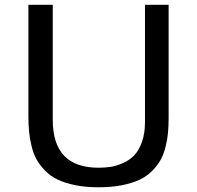

<svg xmlns="http://www.w3.org/2000/svg" viewBox="-20 -773 826 805"><path d="M99.1 -288.1V-752.9H201.2V-270Q201.2 -69.8 393.1 -69.8Q420.4 -69.8 444.3 -73.5Q468.3 -77.1 495.8 -89.4Q523.4 -101.6 542.7 -121.6Q562 -141.6 575 -177.5Q587.9 -213.4 587.9 -261.2V-752.9H687V-278.8Q687 -243.7 684.3 -215.3Q681.6 -187 673.8 -156Q666 -125 652.6 -101.3Q639.2 -77.6 616.9 -55.4Q594.7 -33.2 564.2 -19Q533.7 -4.9 490.5 3.7Q447.3 12.2 393.1 12.2Q338.9 12.2 295.7 3.4Q252.4 -5.4 221.9 -20Q191.4 -34.7 169.2 -57.4Q147 -80.1 133.5 -104.2Q120.1 -128.4 112.3 -160.6Q104.5 -192.9 101.8 -222.2Q99.1 -251.5 99.1 -288.1Z"/></svg>

Font: Standard
Style: Regular
Weight: 400
Designer: Bryce Wilner
Version: Version 2.000;PS 2.0;hotconv 16.6.51;makeotf.lib2.5.65220 DE